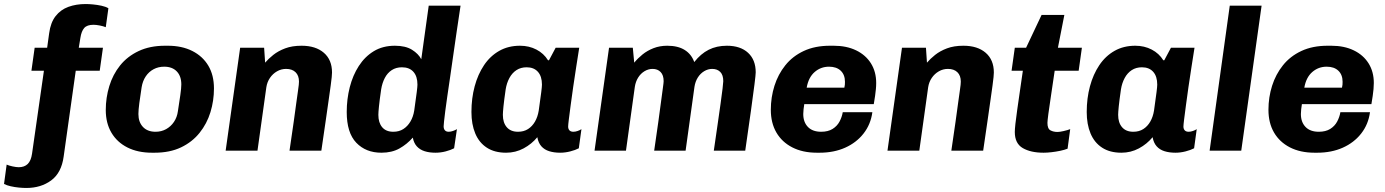

<svg xmlns="http://www.w3.org/2000/svg" viewBox="-113 -748 6873 953"><path d="M18 185Q1 185 -19.5 183Q-40 181 -60 176.5Q-80 172 -93 165L-80 69Q-69 74 -50.5 78Q-32 82 -20 82Q8 82 24.5 66Q41 50 46 15L105 -397H43L59 -511H121L131 -583Q138 -636 163 -668Q188 -700 226.5 -714Q265 -728 312 -728Q328 -728 349 -726Q370 -724 391 -719.5Q412 -715 425 -707L412 -613Q400 -618 382 -621.5Q364 -625 351 -625Q319 -625 305 -609Q291 -593 286 -560L278 -511H398L382 -397H263L203 29Q192 110 141 147.5Q90 185 18 185Z M642 10Q571 10 519.5 -16Q468 -42 440 -89.5Q412 -137 412 -202Q412 -263 429.5 -320.5Q447 -378 483 -423Q519 -468 575 -494.5Q631 -521 706 -521H720Q790 -521 841.5 -495Q893 -469 921 -422Q949 -375 949 -309Q949 -248 931.5 -191Q914 -134 877.5 -88.5Q841 -43 785.5 -16.5Q730 10 654 10ZM659 -94Q688 -94 711.5 -107Q735 -120 750.5 -143Q766 -166 770 -196Q777 -241 782 -276Q787 -311 787 -329Q787 -370 764.5 -393.5Q742 -417 702 -417Q673 -417 649.5 -404.5Q626 -392 610.5 -369Q595 -346 590 -315Q583 -271 578.5 -236Q574 -201 574 -182Q574 -142 596.5 -118Q619 -94 659 -94Z M1007 0 1079 -511H1198L1203 -437Q1219 -456 1243.5 -475.5Q1268 -495 1302.5 -508Q1337 -521 1384 -521Q1454 -521 1494.5 -486Q1535 -451 1535 -388Q1535 -380 1533.5 -365Q1532 -350 1528.5 -324Q1525 -298 1519 -256Q1513 -214 1504 -151Q1495 -88 1482 0H1324Q1337 -86 1345 -144.5Q1353 -203 1358 -239.5Q1363 -276 1366 -296.5Q1369 -317 1370 -327Q1371 -337 1371 -343Q1371 -373 1354 -389.5Q1337 -406 1307 -406Q1283 -406 1262 -394Q1241 -382 1227 -361.5Q1213 -341 1209 -315L1165 0Z M1780 10Q1703 10 1655.5 -39.5Q1608 -89 1608 -192Q1608 -256 1623 -315Q1638 -374 1668 -420.5Q1698 -467 1742.5 -494Q1787 -521 1847 -521Q1900 -521 1932 -501Q1964 -481 1978 -454L2015 -720H2173Q2163 -653 2153.5 -589.5Q2144 -526 2136 -468.5Q2128 -411 2120.5 -360.5Q2113 -310 2107 -268.5Q2101 -227 2097 -196Q2093 -165 2091 -145.5Q2089 -126 2089 -121Q2089 -108 2095.5 -101Q2102 -94 2114 -94Q2124 -94 2135.5 -98Q2147 -102 2155 -107L2141 -12Q2124 -3 2099 3.5Q2074 10 2048 10Q2018 10 1994.5 2.5Q1971 -5 1956 -21.5Q1941 -38 1936 -65Q1907 -32 1869.5 -11Q1832 10 1780 10ZM1839 -94Q1868 -94 1889 -107.5Q1910 -121 1924 -144.5Q1938 -168 1943 -199Q1952 -263 1955.5 -290.5Q1959 -318 1959 -328Q1959 -369 1939 -391.5Q1919 -414 1882 -414Q1853 -414 1831.5 -400Q1810 -386 1797 -361Q1784 -336 1779 -305Q1771 -250 1768 -220Q1765 -190 1765 -178Q1765 -139 1784 -116.5Q1803 -94 1839 -94Z M2399 10Q2342 10 2303.5 -15Q2265 -40 2246 -85.5Q2227 -131 2227 -192Q2227 -260 2243 -319.5Q2259 -379 2289.5 -424.5Q2320 -470 2365 -495.5Q2410 -521 2468 -521Q2513 -521 2549.5 -502Q2586 -483 2607 -449H2612L2645 -511H2762Q2755 -466 2747 -415.5Q2739 -365 2732 -316Q2725 -267 2719.5 -225.5Q2714 -184 2710.5 -156Q2707 -128 2707 -120Q2707 -108 2713.5 -101Q2720 -94 2733 -94Q2743 -94 2754.5 -98Q2766 -102 2773 -107L2760 -12Q2743 -3 2717.5 3.5Q2692 10 2667 10Q2637 10 2613 2.5Q2589 -5 2574 -22Q2559 -39 2554 -67Q2526 -33 2486 -11.5Q2446 10 2399 10ZM2458 -94Q2487 -94 2508 -107.5Q2529 -121 2542.5 -144.5Q2556 -168 2561 -199Q2570 -263 2573.5 -290.5Q2577 -318 2577 -328Q2577 -369 2557 -391.5Q2537 -414 2501 -414Q2472 -414 2450.5 -400Q2429 -386 2415.5 -361Q2402 -336 2397 -305Q2389 -250 2386 -220Q2383 -190 2383 -178Q2383 -139 2402.5 -116.5Q2422 -94 2458 -94Z M2838 0 2910 -511H3028L3035 -437Q3052 -458 3076 -477.5Q3100 -497 3131 -509Q3162 -521 3199 -521Q3252 -521 3285.5 -500Q3319 -479 3333 -440Q3365 -481 3404.5 -501Q3444 -521 3495 -521Q3562 -521 3600 -486Q3638 -451 3638 -389Q3638 -378 3632 -330Q3626 -282 3614.5 -199.5Q3603 -117 3586 0H3430Q3440 -68 3448.5 -127.5Q3457 -187 3463.5 -233Q3470 -279 3473.5 -308.5Q3477 -338 3477 -345Q3477 -376 3462 -391Q3447 -406 3422 -406Q3401 -406 3382 -394.5Q3363 -383 3350.5 -363Q3338 -343 3334 -317L3290 0H3134Q3146 -81 3154.5 -142.5Q3163 -204 3168.5 -246.5Q3174 -289 3177.5 -313.5Q3181 -338 3181 -345Q3181 -375 3166 -390.5Q3151 -406 3126 -406Q3105 -406 3086 -394.5Q3067 -383 3054.5 -363Q3042 -343 3038 -317L2994 0Z M3942 10Q3871 10 3819.5 -16.5Q3768 -43 3740.5 -90.5Q3713 -138 3713 -203Q3713 -265 3731 -322Q3749 -379 3785 -424Q3821 -469 3876.5 -495Q3932 -521 4007 -521H4025Q4089 -521 4136.5 -498Q4184 -475 4210 -433.5Q4236 -392 4236 -336Q4236 -321 4234.5 -305.5Q4233 -290 4230.5 -272Q4228 -254 4224 -231H3879Q3877 -219 3875.5 -205.5Q3874 -192 3874 -182Q3874 -142 3897 -118Q3920 -94 3963 -94Q3997 -94 4019.5 -108Q4042 -122 4054 -144.5Q4066 -167 4070 -191H4217Q4209 -131 4173.5 -85.5Q4138 -40 4082 -15Q4026 10 3955 10ZM3891 -313H4078Q4080 -321 4080.5 -327.5Q4081 -334 4081 -342Q4081 -377 4060 -397Q4039 -417 4002 -417Q3961 -417 3930.5 -390.5Q3900 -364 3891 -313Z M4292 0 4364 -511H4483L4488 -437Q4504 -456 4528.5 -475.5Q4553 -495 4587.5 -508Q4622 -521 4669 -521Q4739 -521 4779.5 -486Q4820 -451 4820 -388Q4820 -380 4818.5 -365Q4817 -350 4813.5 -324Q4810 -298 4804 -256Q4798 -214 4789 -151Q4780 -88 4767 0H4609Q4622 -86 4630 -144.5Q4638 -203 4643 -239.5Q4648 -276 4651 -296.5Q4654 -317 4655 -327Q4656 -337 4656 -343Q4656 -373 4639 -389.5Q4622 -406 4592 -406Q4568 -406 4547 -394Q4526 -382 4512 -361.5Q4498 -341 4494 -315L4450 0Z M5067 10Q5003 10 4963.5 -13Q4924 -36 4924 -93Q4924 -105 4927 -133.5Q4930 -162 4936 -203Q4942 -244 4949 -293.5Q4956 -343 4964 -397H4908L4924 -511H4980L5057 -674H5170L5138 -511H5257L5241 -397H5122Q5112 -327 5103.5 -272Q5095 -217 5090.5 -182Q5086 -147 5086 -138Q5086 -109 5101 -101Q5116 -93 5136 -93Q5147 -93 5166.5 -97.5Q5186 -102 5199 -107L5186 -10Q5171 -4 5149.5 0.5Q5128 5 5106 7.5Q5084 10 5067 10Z M5453 10Q5396 10 5357.5 -15Q5319 -40 5300 -85.5Q5281 -131 5281 -192Q5281 -260 5297 -319.5Q5313 -379 5343.5 -424.5Q5374 -470 5419 -495.5Q5464 -521 5522 -521Q5567 -521 5603.5 -502Q5640 -483 5661 -449H5666L5699 -511H5816Q5809 -466 5801 -415.5Q5793 -365 5786 -316Q5779 -267 5773.5 -225.5Q5768 -184 5764.5 -156Q5761 -128 5761 -120Q5761 -108 5767.5 -101Q5774 -94 5787 -94Q5797 -94 5808.5 -98Q5820 -102 5827 -107L5814 -12Q5797 -3 5771.5 3.5Q5746 10 5721 10Q5691 10 5667 2.5Q5643 -5 5628 -22Q5613 -39 5608 -67Q5580 -33 5540 -11.5Q5500 10 5453 10ZM5512 -94Q5541 -94 5562 -107.5Q5583 -121 5596.5 -144.5Q5610 -168 5615 -199Q5624 -263 5627.5 -290.5Q5631 -318 5631 -328Q5631 -369 5611 -391.5Q5591 -414 5555 -414Q5526 -414 5504.5 -400Q5483 -386 5469.5 -361Q5456 -336 5451 -305Q5443 -250 5440 -220Q5437 -190 5437 -178Q5437 -139 5456.5 -116.5Q5476 -94 5512 -94Z M5891 0 5991 -720H6149L6048 0Z M6412 10Q6341 10 6289.5 -16.5Q6238 -43 6210.5 -90.5Q6183 -138 6183 -203Q6183 -265 6201 -322Q6219 -379 6255 -424Q6291 -469 6346.5 -495Q6402 -521 6477 -521H6495Q6559 -521 6606.5 -498Q6654 -475 6680 -433.5Q6706 -392 6706 -336Q6706 -321 6704.5 -305.5Q6703 -290 6700.5 -272Q6698 -254 6694 -231H6349Q6347 -219 6345.5 -205.5Q6344 -192 6344 -182Q6344 -142 6367 -118Q6390 -94 6433 -94Q6467 -94 6489.5 -108Q6512 -122 6524 -144.5Q6536 -167 6540 -191H6687Q6679 -131 6643.5 -85.5Q6608 -40 6552 -15Q6496 10 6425 10ZM6361 -313H6548Q6550 -321 6550.5 -327.5Q6551 -334 6551 -342Q6551 -377 6530 -397Q6509 -417 6472 -417Q6431 -417 6400.5 -390.5Q6370 -364 6361 -313Z"/></svg>

Font: Chivo Medium
Style: Bold Italic
Weight: 700
Italic angle: -8.05°
Version: Version 2.002